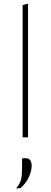

<svg xmlns="http://www.w3.org/2000/svg" viewBox="-20 -759 280 1061"><path d="M105 0V-731L135 -739V0ZM69 282Q91.5 255.5 96.8 231.2Q102 207 102 165V116L123 115Q139.5 115.5 147.2 127Q155 138.5 155 156Q155 188 137.5 223.5Q120 259 92 281Z"/></svg>

Font: Heraclito Thin
Style: Regular
Weight: 100
Designer: Kostas Bartsokas (font) & Cristiano Sobral (main changes)
Foundry: Kostas Bartsokas (font) & Cristiano Sobral (main changes)
Version: Version 1.00;July 8, 2020;FontCreator 13.0.0.2655 64-bit